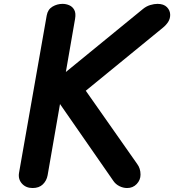

<svg xmlns="http://www.w3.org/2000/svg" viewBox="-20 -948 878 968"><path d="M144.5 0Q110.5 0 90.5 -22.5Q70.5 -45 76 -77L215.5 -870Q221 -900.5 244.5 -914.5Q268 -928.5 295.5 -928.5Q313 -928.5 329.2 -921.5Q345.5 -914.5 354.5 -898Q363.5 -881.5 358.5 -853L312 -585L700.5 -902.5Q717.5 -916.5 737.2 -922.5Q757 -928.5 774 -928.5Q805.5 -928.5 821.8 -911.8Q838 -895 838 -873Q838 -853.5 827.8 -837.5Q817.5 -821.5 801.5 -808.5L412.5 -490.5L671.5 -121.5Q688.5 -99 688.5 -67.5Q688.5 -40.5 669.2 -20.2Q650 0 621 0Q601 0 582 -9.5Q563 -19 551.5 -36L282.5 -423.5L220 -64Q215 -37 196 -18.5Q177 0 144.5 0Z"/></svg>

Font: Edu AU VIC WA NT Hand
Style: Bold
Weight: 700
Version: Version 1.001